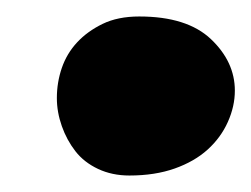

<svg xmlns="http://www.w3.org/2000/svg" viewBox="-20 -494 305 233"><path d="M137 -281Q116 -281 99 -289Q82 -297 71.5 -310.5Q61 -324 55 -341Q49 -358 49 -375Q49 -394 55 -411.5Q61 -429 73.5 -442.5Q86 -456 104.5 -465Q123 -474 149 -474Q207 -474 236 -446.5Q265 -419 265 -384Q265 -365 256.5 -346Q248 -327 232 -312.5Q216 -298 192 -289.5Q168 -281 137 -281Z"/></svg>

Font: Bangers
Style: Regular
Weight: 400
Designer: vernon adams
Foundry: Vernon Adams
Version: Version 2.000